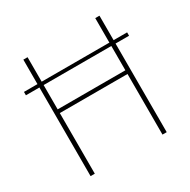

<svg xmlns="http://www.w3.org/2000/svg" viewBox="-155 -837 976 985"><g transform="rotate(-30 332.5 -345.0)"><path d="M638 -525H558V0H533V-359H132V0H107V-525H27V-545H107V-690H132V-545H533V-690H558V-545H638ZM533 -525H132V-381H533Z"/></g></svg>

Font: Exo 2.0 Thin
Style: Regular
Weight: 250
Designer: Natanael Gama
Version: Version 1.001;PS 001.001;hotconv 1.0.70;makeotf.lib2.5.58329